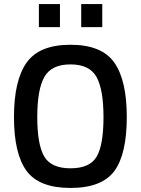

<svg xmlns="http://www.w3.org/2000/svg" viewBox="-20 -917 696 948"><path d="M198 -145Q232 -86 328 -86Q424 -86 457.5 -144Q491 -202 491 -338.5Q491 -475 456.5 -537Q422 -599 328 -599Q234 -599 199 -537Q164 -475 164 -339.5Q164 -204 198 -145ZM545 -73Q483 11 328 11Q173 11 111 -73.5Q49 -158 49 -339Q49 -520 111.5 -608Q174 -696 328 -696Q482 -696 544 -608.5Q606 -521 606 -339Q606 -157 545 -73ZM172 -783V-897H276V-783ZM381 -783V-897H485V-783Z"/></svg>

Font: Titillium Web[RUS by Daymarius]
Style: Regular
Weight: 600
Designer: Cyrillization by Daymarius
Foundry: Cyrillization by Daymarius
Version: Version 1.002 September 11, 2018